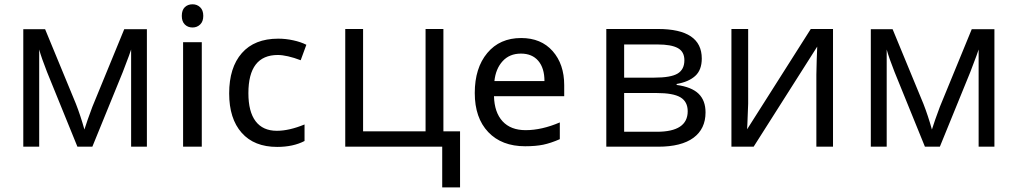

<svg xmlns="http://www.w3.org/2000/svg" viewBox="-20 -667 4628 873"><path d="M363.8 -78.1 378.9 -123.5 399.9 -181.2 544.9 -534.2H647.9V0H576.2V-441.9L566.4 -413.6L538.1 -338.9L399.9 0H332L193.8 -339.8Q168 -405.3 158.2 -441.9V0H85.9V-534.2H185.1L325.2 -194.8Q346.2 -141.1 363.8 -78.1Z M897.5 0H812.5V-475.1H897.5ZM806.6 -594.7Q806.6 -621.1 820.3 -634.3Q834 -647.5 855.5 -647.5Q876 -647.5 890.1 -634Q904.3 -620.6 904.3 -594.7Q904.3 -569.3 890.1 -555.7Q876 -542 855.5 -542Q834 -542 820.3 -555.7Q806.6 -569.3 806.6 -594.7Z M1240.2 1Q1135.7 1 1078.9 -63.2Q1022 -127.4 1022 -242.2Q1022 -359.9 1079.6 -425.5Q1137.2 -491.2 1245.1 -491.2Q1279.3 -491.2 1313.7 -483.6Q1348.1 -476.1 1373 -463.4L1347.2 -393.1Q1316.9 -404.8 1290 -410.9Q1263.2 -417 1243.2 -417Q1109.4 -417 1109.4 -243.2Q1109.4 -159.2 1142.3 -115.7Q1175.3 -72.3 1238.8 -72.3Q1294.9 -72.3 1364.7 -101.1V-25.9Q1313 1 1240.2 1Z M2071.8 185.1H1990.7V0H1549.8V-535.2H1630.9V-69.8H1915V-535.2H1996.1V-69.8H2071.8Z M2367.7 -2Q2261.2 -2 2200 -66.4Q2138.7 -130.9 2138.7 -244.1Q2138.7 -357.9 2195.6 -426Q2252.4 -494.1 2349.6 -494.1Q2440.4 -494.1 2492.9 -434.6Q2545.4 -375 2545.4 -279.8V-229.5H2226.1Q2228 -155.8 2265.1 -115.5Q2302.2 -75.2 2370.1 -75.2Q2443.4 -75.2 2525.4 -110.4V-34.2Q2483.9 -16.1 2449.7 -9Q2415.5 -2 2367.7 -2ZM2348.6 -423.3Q2296.9 -423.3 2265.4 -388.9Q2233.9 -354.5 2228 -298.3H2455.6Q2455.6 -357.4 2427.5 -390.4Q2399.4 -423.3 2348.6 -423.3Z M3170.9 -400.9Q3170.9 -348.6 3140.9 -321.5Q3110.8 -294.4 3056.6 -285.2V-280.8Q3125 -271.5 3156.5 -240.7Q3188 -210 3188 -155.8Q3188 -81.1 3133.1 -40.5Q3078.1 0 2972.7 0H2736.8V-535.2H2971.7Q3170.9 -535.2 3170.9 -400.9ZM3106.9 -161.1Q3106.9 -204.6 3074 -224.4Q3041 -244.1 2964.8 -244.1H2817.9V-67.9H2966.8Q3106.9 -67.9 3106.9 -161.1ZM3091.8 -393.1Q3091.8 -432.1 3061.8 -448.5Q3031.7 -464.8 2970.7 -464.8H2817.9V-314H2955.1Q3030.3 -314 3061 -332.5Q3091.8 -351.1 3091.8 -393.1Z M3381.8 -535.2V-195.8L3378.4 -106.9L3377 -79.1L3666.5 -535.2H3767.6V0H3691.9V-327.1L3693.4 -391.6L3695.8 -455.1L3406.7 0H3305.7V-535.2Z M4217.3 -78.1 4232.4 -123.5 4253.4 -181.2 4398.4 -534.2H4501.5V0H4429.7V-441.9L4419.9 -413.6L4391.6 -338.9L4253.4 0H4185.5L4047.4 -339.8Q4021.5 -405.3 4011.7 -441.9V0H3939.5V-534.2H4038.6L4178.7 -194.8Q4199.7 -141.1 4217.3 -78.1Z"/></svg>

Font: XL-Viking
Style: Regular
Weight: 400
Foundry: Ascender Corporation
Version: Version 1.10 March 23, 2015